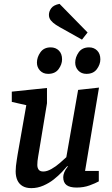

<svg xmlns="http://www.w3.org/2000/svg" viewBox="-20 -964 579 993"><path d="M142 9Q115 9 97 -1.5Q79 -12 70 -31.5Q61 -51 61 -78Q61 -89 62.5 -105.5Q64 -122 67 -138.5Q70 -155 71 -164L116 -420L41 -437V-490L223 -509V-430L181 -176Q180 -168 177.5 -155.5Q175 -143 174 -131Q173 -119 173 -111Q173 -96 180 -86.5Q187 -77 204 -77Q223 -77 246 -90Q269 -103 289.5 -121Q310 -139 323 -151L384 -499L492 -511L420 -80H491V-26Q473 -16 443 -5Q413 6 376 6Q341 6 324 -7Q307 -20 307 -48Q307 -59 312.5 -73Q318 -87 331 -103L328 -105Q318 -93 300 -74Q282 -55 258 -36Q234 -17 204 -4Q174 9 142 9ZM427 -582Q401 -582 385 -599Q369 -616 369 -640Q369 -668 387 -693.5Q405 -719 441 -719Q466 -719 482.5 -702.5Q499 -686 499 -657Q499 -631 481 -606.5Q463 -582 427 -582ZM229 -582Q203 -582 187 -599Q171 -616 171 -640Q171 -668 189 -693.5Q207 -719 242 -719Q268 -719 284.5 -702.5Q301 -686 301 -657Q301 -631 283 -606.5Q265 -582 229 -582ZM404 -759 308 -813Q287 -824 270 -835Q253 -846 243 -858.5Q233 -871 233 -887Q233 -905 245 -921.5Q257 -938 288 -944L433 -796Z"/></svg>

Font: Faustina SemiBold
Style: Italic
Weight: 600
Italic angle: -8°
Designer: Alfonso Garcia
Foundry: http://www.omnibus-type.com
Version: Version 1.200